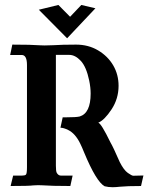

<svg xmlns="http://www.w3.org/2000/svg" viewBox="-20 -760 606 785"><path d="M254.4 -603.5 138.7 -720.2 218.8 -739.7 266.6 -691.4 312.5 -739.7 370.1 -726.1ZM439.9 5.4Q422.9 5.4 407.7 1.5Q373.5 -17.1 323.7 -137.2Q314.9 -159.2 307.6 -173.8Q287.6 -214.4 258.8 -228.5Q240.2 -237.8 227.1 -237.8L236.3 -280.3H249Q292 -280.3 305.7 -283.7Q350.6 -297.4 350.6 -377.4Q350.6 -402.3 344.7 -430.7Q333 -486.8 310.3 -511.2Q287.6 -535.6 263.2 -535.6H208.5V-82.5Q208.5 -60.1 211.9 -53.7Q218.3 -42 229.5 -42H276.9L267.6 0.5Q190.4 0.5 152.3 -2.4Q145 -2.9 135.7 -2.9Q125 -2.9 115.7 -2Q99.1 0.5 23.4 0.5L33.7 -42H68.8Q81.1 -42 85.7 -45.7Q90.3 -49.3 90.3 -76.7V-494.1Q90.3 -535.2 68.8 -535.2H21.5Q24.9 -551.3 26.1 -556.9Q27.3 -562.5 30.3 -577.6Q107.9 -577.6 146 -574.7Q153.3 -574.2 162.6 -574.2Q176.8 -574.2 198.7 -575.2Q233.4 -577.6 291 -577.6Q341.3 -577.6 381.1 -554Q420.9 -530.3 442.9 -492.7Q464.8 -455.1 464.8 -409.2Q464.8 -356.4 436 -312.7Q407.2 -269 381.8 -258.3Q393.6 -255.9 431.6 -177.7Q442.4 -159.7 469.7 -97.2Q486.3 -64.5 502.7 -53Q519 -41.5 524.9 -41.5L566.4 -42.5L556.6 0.5Q498.5 0.5 470.7 3.4Q453.6 5.4 439.9 5.4Z"/></svg>

Font: Quaaykop
Style: Bold
Weight: 700
Designer: Tup Wanders
Foundry: Free font, DO NOT SELL
Version: Version 1.00;July 31, 2023;FontCreator 11.5.0.2430 64-bit